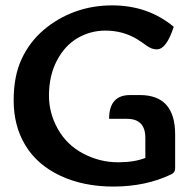

<svg xmlns="http://www.w3.org/2000/svg" viewBox="-20 -687 719 714"><path d="M30.8 -314Q30.8 -403.8 60.3 -467.3Q89.8 -530.8 141.8 -575.2Q193.8 -619.6 258.5 -643.3Q323.2 -667 397.5 -667Q530.3 -667 626 -587.4Q599.1 -503.4 563 -503.4Q543.9 -503.4 525.4 -517.1Q506.8 -530.8 490.2 -541Q437.5 -573.2 371.6 -573.2Q316.9 -573.2 269 -545.7Q221.2 -518.1 191.7 -461.9Q162.1 -405.8 162.1 -331.1Q162.1 -266.1 195.3 -207Q228.5 -147.9 289.8 -115.7Q351.1 -83.5 419.4 -83.5Q479 -83.5 520.5 -99.6V-174.3Q520.5 -245.1 452.1 -245.1H385.7Q385.7 -333.5 463.9 -333.5H500.5Q631.3 -333.5 631.3 -187V-61Q631.3 -45.4 616.7 -38.6Q522 6.8 401.4 6.8Q290.5 6.8 204.6 -33.4Q118.7 -73.7 74.7 -146Q30.8 -218.3 30.8 -314Z"/></svg>

Font: Bainsley
Style: Bold
Weight: 700
Designer: Paul James MIller
Foundry: High-Logic / Made with FontCreator
Version: Version 1.411;March 28, 2021;FontCreator 13.0.0.2683 64-bit